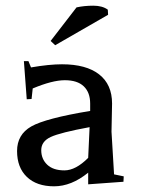

<svg xmlns="http://www.w3.org/2000/svg" viewBox="-20 -640 495 675"><path d="M80 -425 89 -403Q153 -414 198 -414Q283 -414 328.5 -378.5Q374 -343 374 -276L372 -177L381 -27L415 -20L414 -1L290 8V-33Q231 15 170 15Q109 15 74.5 -18Q40 -51 40 -109Q40 -167 90 -195.5Q140 -224 297 -250V-276Q297 -315 274.5 -336.5Q252 -358 208 -358Q164 -358 95 -329L91 -292L74 -291L64 -425ZM290 -85 295 -193Q192 -174 158.5 -158.5Q125 -143 125 -112Q125 -81 146 -61Q167 -41 206.5 -41Q246 -41 290 -85ZM174 -481 158 -496 249 -614Q276 -620 308 -620Q340 -620 359 -606L360 -588Z"/></svg>

Font: Balthazar
Style: Regular
Weight: 400
Designer: Dario Manuel Muhafara
Foundry: Dario Manuel Muhafara
Version: Version 1.000